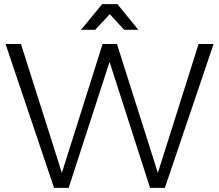

<svg xmlns="http://www.w3.org/2000/svg" viewBox="-20 -914 1065 934"><path d="M946 -700H1019L782 0H710L513 -613L314 0H243L7 -700H82L281 -73L479 -700H549L748 -73ZM653 -769H584L514 -845L443 -769H374L477 -894H551Z"/></svg>

Font: Gontserrat Light
Style: Regular
Weight: 300
Designer: Julieta Ulanovsky
Foundry: Julieta Ulanovsky
Version: Version 6.001